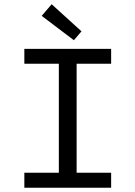

<svg xmlns="http://www.w3.org/2000/svg" viewBox="-20 -887 640 907"><path d="M95 0V-71H258V-586H95V-656H505V-586H342V-71H505V0ZM329 -697 177 -812 224 -867 365 -739Z"/></svg>

Font: Source Code Pro
Style: Regular
Weight: 400
Monospace: yes
Designer: Paul D. Hunt, Teo Tuominen
Foundry: Adobe Systems Incorporated
Version: Version 2.030;PS 1.000;hotconv 16.6.51;makeotf.lib2.5.65220